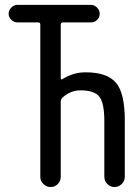

<svg xmlns="http://www.w3.org/2000/svg" viewBox="-20 -750 540 770"><path d="M49.8 -660.2Q36.1 -660.2 25.4 -670.4Q14.6 -680.7 14.6 -694.8Q14.6 -709 25.4 -719.7Q36.1 -730.5 49.8 -730.5H344.7Q358.4 -730.5 369.1 -719.7Q379.9 -709 379.9 -694.8Q379.9 -680.7 369.6 -670.4Q359.4 -660.2 344.7 -660.2H232.4Q224.6 -660.2 223.6 -651.4V-436.5Q223.6 -428.7 230.5 -432.6Q273.4 -460 323.2 -460Q409.2 -460 444.8 -418.5Q480.5 -377 480.5 -267.6V-41Q480.5 -24.4 468.3 -12.2Q456.1 0 439 0Q421.9 0 410.2 -12.2Q398.4 -24.4 398.4 -41V-264.6Q398.4 -336.9 378.4 -362.3Q358.4 -387.7 302.7 -387.7Q262.7 -387.7 230.5 -358.4Q224.6 -352.5 223.6 -343.8V-41Q223.6 -24.4 211.9 -12.2Q200.2 0 183.1 0Q166 0 153.8 -12.2Q141.6 -24.4 141.6 -41V-651.4Q141.6 -660.2 132.8 -660.2Z"/></svg>

Font: Rounded Mgen+ 1m regular
Style: Regular
Weight: 400
Designer: [Source Han Sans]
Ryoko NISHIZUKA  (kana & ideographs); Paul D. Hunt (Latin, Greek & Cyrillic); Wenlong ZHANG  (bopomofo
Version: Version 1.059.20150602